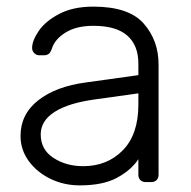

<svg xmlns="http://www.w3.org/2000/svg" viewBox="-20 -550 576 580"><path d="M221 10Q173 10 132 -10Q91 -30 66.5 -64Q42 -98 42 -139Q42 -205 95.5 -247Q149 -289 240 -301L398 -323V-358Q398 -413 364.5 -442.5Q331 -472 262 -472Q211 -472 178.5 -452Q146 -432 137 -404Q133 -392 127.5 -387.5Q122 -383 113 -383H99Q90 -383 83.5 -389.5Q77 -396 77 -405Q77 -427 97 -456.5Q117 -486 159 -508Q201 -530 262 -530Q369 -530 414 -479Q459 -428 459 -355V-22Q459 -12 453 -6Q447 0 437 0H420Q410 0 404 -6Q398 -12 398 -22V-69Q376 -36 333.5 -13Q291 10 221 10ZM231 -48Q304 -48 351 -96Q398 -144 398 -234V-268L269 -250Q187 -239 145 -212Q103 -185 103 -144Q103 -98 141.5 -73Q180 -48 231 -48Z"/></svg>

Font: Rubik AZ
Style: Regular
Weight: 300
Designer: Hubert and Fischer
Foundry: Hubert & Fischer
Version: Version 2.000